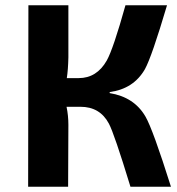

<svg xmlns="http://www.w3.org/2000/svg" viewBox="-20 -710 673 730"><path d="M397 -356Q490 -341 533 -267Q561 -219 630 0H476Q414 -203 394 -240Q360 -304 286 -304H233Q240 -271 240 -235L239 0H87L88 -690H240V-492Q239 -445 234 -413H279Q348 -413 386 -480Q411 -525 457 -690H615Q557 -494 531 -447Q488 -372 397 -360Z"/></svg>

Font: Taylor Sans Bold LRS
Style: Bold
Weight: 700
Italic angle: -8°
Designer: Natanael Gama
Version: Version 1.001 September 8, 2015